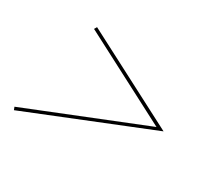

<svg xmlns="http://www.w3.org/2000/svg" viewBox="-85 -523 660 614"><g transform="rotate(30 245.0 -215.5)"><path d="M20.2 -33.9 16.1 -44.4 441.9 -215.3 112.1 -387.1 117.7 -396.8 468.5 -214.5Z"/></g></svg>

Font: Playfair 144pt
Style: Bold Italic
Weight: 700
Italic angle: -15.6°
Designer: Claus Eggers Sørensen
Foundry: Claus Eggers Sørensen
Version: Version 2.203